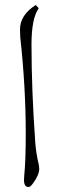

<svg xmlns="http://www.w3.org/2000/svg" viewBox="-20 -752 231 768"><path d="M135 -719Q106 -679 106 -574Q106 -393 121 -183Q124 -140 135 -94Q137 -82 137 -78Q137 -53 113 -20Q102 -4 94 -4Q76 -4 76 -32Q76 -40 77 -50Q83 -111 83 -219Q83 -403 61 -604Q60 -618 60 -634Q60 -692 123 -732Z"/></svg>

Font: Miso
Style: Regular
Weight: 400
Version: Version 1.1